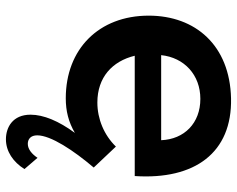

<svg xmlns="http://www.w3.org/2000/svg" viewBox="-94 -484 781 632"><g transform="rotate(90 296.0 -168.5)"><path d="M532 -87 463 -160C425 -121 372 -99 318 -99C235 -99 182 -148 164 -222H560C573 -420 483 -543 304 -539C130 -535 32 -422 32 -268C32 -104 142 5 304 5C346 5 382 -4 418 -25C379 28 358 78 358 121C358 180 400 202 439 202C479 202 514 178 537 141L500 98C488 116 472 130 454 130C438 130 426 120 426 99C426 54 476 -21 532 -87ZM442 -309H162C170 -385 227 -438 306 -438C386 -438 439 -385 442 -309Z"/></g></svg>

Font: Montserrat_SPRD_medium Medium
Style: Regular
Weight: 400
Designer: Julieta Ulanovsky edited by Nelly Hempel
Foundry: Julieta Ulanovsky
Version: Version 4.000;PS 004.000;hotconv 1.0.88;makeotf.lib2.5.64775